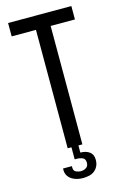

<svg xmlns="http://www.w3.org/2000/svg" viewBox="-130 -759 639 985"><g transform="rotate(-15 189.0 -266.0)"><path d="M204 0H225V-629H354V-700H18V-629H147V0H167V64H176C189.3 64 200.5 66.2 209.5 70.5C218.5 74.8 223 83.7 223 97C223 109 218.8 117.7 210.5 123C202.2 128.3 192.7 131 182 131C173.3 131 164.8 129 156.5 125C148.2 121 144 113.3 144 102V94H97V102C97 113.3 99.5 123.2 104.5 131.5C109.5 139.8 116 146.7 124 152C132 157.3 141.2 161.3 151.5 164C161.8 166.7 172.3 168 183 168C194.3 168 205.3 166.8 216 164.5C226.7 162.2 236 158 244 152C252 146 258.5 138.2 263.5 128.5C268.5 118.8 271 107.3 271 94C271 74.7 264.7 60.5 252 51.5C239.3 42.5 223.3 38 204 38Z"/></g></svg>

Font: Bebas Neue Regular two
Style: Regular2
Weight: 400
Designer: Ryoichi Tsunekawa & LGV (GE)
Foundry: Free Software Foundation, Inc.
Version: Version 1.003 August 13, 2016